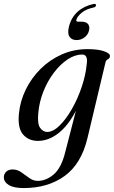

<svg xmlns="http://www.w3.org/2000/svg" viewBox="-76 -706 579 975"><path d="M368.5 -6Q337 126.5 252 187.8Q167 249 44.5 249Q-6.5 249 -31.5 233.5Q-56.5 218 -56.5 194Q-56.5 177.5 -44.5 166Q-32.5 154.5 -11.5 154.5Q12 154.5 32.5 169Q53 183.5 73 198Q93 212.5 115.5 212.5Q158.5 212.5 197 179.5Q235.5 146.5 255 67.5L309.5 -143.5Q269.5 -67 219.8 -28.8Q170 9.5 116.5 9.5Q69.5 9.5 41.2 -23Q13 -55.5 20 -128Q26 -192 54.8 -251Q83.5 -310 130.5 -356.5Q177.5 -403 238.2 -429.8Q299 -456.5 368 -456.5Q422 -456.5 452.5 -445.8Q483 -435 482.5 -421.5Q481.5 -409.5 472 -405.2Q462.5 -401 459.5 -388.5ZM118.5 -133Q113 -76 128.2 -56Q143.5 -36 163.5 -36Q193.5 -36 226.2 -68Q259 -100 288.5 -151.5Q318 -203 338.5 -263.2Q359 -323.5 364.5 -380.5Q371.5 -429 341.5 -429Q304 -429 266.8 -404Q229.5 -379 197.5 -336.8Q165.5 -294.5 144.5 -241.8Q123.5 -189 118.5 -133ZM336.5 -596Q362.5 -596 371.8 -583Q381 -570 376 -550.5Q370.5 -529 352.8 -515.8Q335 -502.5 313 -502.5Q287.5 -502.5 276.5 -520.2Q265.5 -538 274.5 -572Q286 -617.5 318.2 -646.5Q350.5 -675.5 398 -685.5Q411.5 -688.5 411.5 -680Q411.5 -671 400 -668Q362.5 -660.5 339.5 -641.8Q316.5 -623 312 -606Q309 -596 319.5 -596Z"/></svg>

Font: Fraunces 72pt
Style: Italic
Weight: 400
Italic angle: -16°
Version: Version 1.000;[b76b70a41]